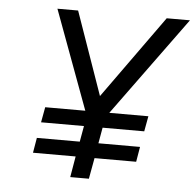

<svg xmlns="http://www.w3.org/2000/svg" viewBox="-49 -699 762 749"><g transform="rotate(5 332.5 -325.0)"><path d="M110 -141H278L289 -203H121L132 -263H289L146 -650H227L341 -325L574 -650H665L383 -263H536L525 -203H362L351 -141H514L504 -82H341L326 0H253L267 -82H100Z"/></g></svg>

Font: Overused Grotesk
Style: Italic
Weight: 400
Italic angle: -10°
Version: Version 0.003